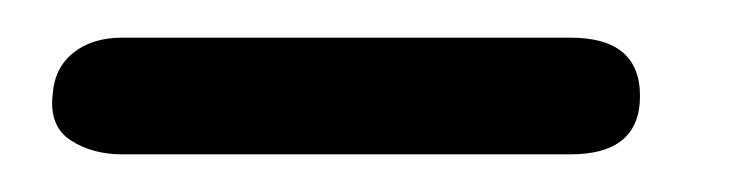

<svg xmlns="http://www.w3.org/2000/svg" viewBox="-20 -311 396 102"><path d="M283 -229H45Q29 -229 17.5 -236.5Q6 -244 8 -261Q9 -275 19 -283Q29 -291 45 -291H283Q320 -291 320 -260Q320 -229 283 -229Z"/></svg>

Font: Jura
Style: Bold
Weight: 700
Designer: Ed Merritt
Foundry: Ten by Twenty
Version: Version 1.007